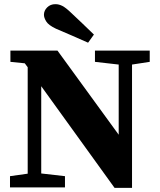

<svg xmlns="http://www.w3.org/2000/svg" viewBox="-20 -900 768 922"><path d="M436 -603V-657H699V-603L614 -590V2H530L178 -486V-67L292 -54V0H28V-54L113 -66V-577L99 -596L30 -603V-657H256L550 -253V-590ZM431 -734 403 -695Q366 -712 327 -728.5Q288 -745 249 -762Q213 -779 202 -797Q191 -815 191 -829Q191 -849 206.5 -864.5Q222 -880 246 -880Q263 -880 279.5 -871.5Q296 -863 320 -840Q346 -815 374.5 -788.5Q403 -762 431 -734Z"/></svg>

Font: Source Serif Pro
Style: Bold
Weight: 700
Designer: Frank Grießhammer
Foundry: Adobe Systems Incorporated
Version: Version 3.001;hotconv 1.0.111;makeotfexe 2.5.65597